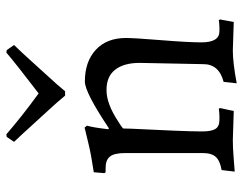

<svg xmlns="http://www.w3.org/2000/svg" viewBox="-100 -650 762 602"><g transform="rotate(-90 281.0 -349.0)"><path d="M495.1 -42Q504.4 -42 519 -43.9L521 -40L513.2 2.9L423.8 0Q385.3 0 320.8 12.2L325.2 -28.8Q381.8 -43.5 380.9 -94.2L384.8 -292Q384.8 -341.8 363.3 -369.1Q341.8 -396.5 298.8 -396Q255.9 -396 199.7 -358.4Q186 -350.1 179.2 -344.2Q178.7 -318.4 176.8 -282.2Q174.8 -246.1 172.4 -186Q169.9 -126 169.9 -96.7Q169.9 -67.4 177.7 -54.7Q185.5 -42 206.1 -42H216.8Q226.6 -42 241.2 -43.9L243.2 -40L233.9 2.9L143.1 0Q119.1 0 89.8 2.4Q60.5 4.9 43.9 5.9L48.8 -35.2Q77.6 -40 89.8 -53.2Q102.1 -66.4 102.1 -94.2V-337.9Q102.1 -372.1 90.8 -385.7Q79.6 -399.4 53.2 -398.9H42L39.1 -402.8L42 -436Q97.7 -444.3 129.4 -452.1Q161.1 -460 182.1 -464.8L188 -457Q182.6 -440.4 176.8 -391.1L179.2 -388.2Q292.5 -463.9 326.2 -463.9Q388.7 -463.9 425.8 -429.7Q462.9 -395.5 462.9 -335Q462.9 -309.6 456.1 -225.1Q449.2 -140.6 449.2 -98.1Q449.2 -42 483.9 -42ZM289.1 -608.9Q384.8 -682.1 417 -710L424.8 -709L440.9 -686Q415 -659.2 389.6 -630.9Q364.3 -602.5 340.8 -577.1Q317.4 -552.2 295.9 -525.9H282.2Q260.7 -551.8 237.3 -577.1Q213.9 -602.5 188.5 -630.4Q163.1 -658.7 137.2 -686L152.8 -709L161.1 -710Q213.4 -664.1 289.1 -608.9Z"/></g></svg>

Font: Alegreya-Regular
Style: Regular
Weight: 400
Designer: Juan Pablo del Peral
Foundry: Juan Pablo del Peral
Version: Version 1.003